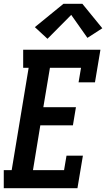

<svg xmlns="http://www.w3.org/2000/svg" viewBox="-31 -999 563 1019"><path d="M-11 0V-96H31L121 -639H92V-735H502L473 -562H386L399 -639H234L199 -430H372L356 -334H183L144 -96H309L322 -173H409L380 0ZM221 -793 154 -855 306 -979H406L512 -849L433 -798L347 -920Z"/></svg>

Font: Iosevka Slab
Style: Bold Italic
Weight: 700
Italic angle: -9°
Monospace: yes
Designer: Belleve Invis
Foundry: Belleve Invis
Version: Version 11.1.0; ttfautohint (v1.8.3)